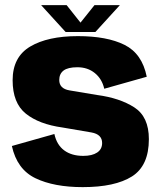

<svg xmlns="http://www.w3.org/2000/svg" viewBox="-20 -744 644 768"><path d="M311 4.5Q440 4.5 507.8 -38.2Q575.5 -81 575.5 -187.5Q575.5 -277 517.2 -314.5Q459 -352 368.5 -364Q298.5 -375.5 257.8 -382.5Q217 -389.5 217 -424Q217 -448.5 234.2 -461.8Q251.5 -475 289.5 -475Q330.5 -475 359.2 -451.8Q388 -428.5 397 -389L567 -437Q548.5 -529.5 478.2 -564.5Q408 -599.5 291.5 -599.5Q171 -599.5 100.8 -557.8Q30.5 -516 30.5 -423Q30.5 -332 83.2 -289.5Q136 -247 230 -234Q303 -222 345.8 -214.2Q388.5 -206.5 388.5 -172Q388.5 -147 368.5 -133.8Q348.5 -120.5 313 -120.5Q266.5 -120.5 236.8 -142.5Q207 -164.5 197.5 -208L27.5 -160Q48 -66.5 122 -31Q196 4.5 311 4.5ZM242.5 -616H361.5L459.5 -723.5H358L302 -653.5L246.5 -723.5H144.5Z"/></svg>

Font: Anybody SemiCondensed ExtraBold
Style: Regular
Weight: 800
Width: 4
Version: Version 1.113;gftools[0.9.25]